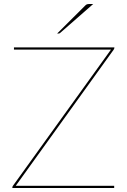

<svg xmlns="http://www.w3.org/2000/svg" viewBox="-20 -936 634 956"><path d="M549.5 -698Q549.5 -693.5 545.5 -688L58.5 -11H548.5V0H41.5V-2Q41.5 -5 42.2 -6.8Q43 -8.5 44.5 -11L532.5 -689H49.5V-700H549.5ZM444 -916 279.5 -772Q277.5 -770 275.2 -769.5Q273 -769 270.5 -769H264.5L405 -909Q409 -913 413.2 -914.5Q417.5 -916 426 -916Z"/></svg>

Font: Lato 2
Style: Regular
Weight: 100
Designer: Lukasz Dziedzic with Adam Twardoch and Botio Nikoltchev
Foundry: tyPoland Lukasz Dziedzic
Version: Version 2.015; 2015-08-06; http://www.latofonts.com/